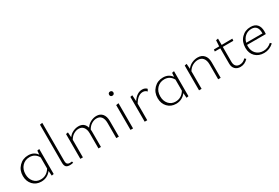

<svg xmlns="http://www.w3.org/2000/svg" viewBox="67 -1718 3965 2729"><g transform="rotate(-30 2049.5 -353.5)"><path d="M404 -407 439 -414V-3L404 3L398 -77Q335 4 236 4Q151 4 98 -52.5Q45 -109 45 -197Q45 -290 105.5 -352.5Q166 -415 256 -415Q350 -415 399 -343ZM244 -27Q341 -27 397 -117V-300Q350 -383 260 -383Q186 -383 138 -332Q90 -281 90 -200Q90 -125 132.5 -76Q175 -27 244 -27Z M705 4Q658 4 639.5 -17Q621 -38 621 -84V-708L662 -714V-85Q662 -24 719 -24Q733 -24 753 -27L759 -3Q726 4 705 4Z M1376 -415Q1438 -415 1472.5 -373Q1507 -331 1507 -257V0H1465V-247Q1465 -312 1438.5 -347.5Q1412 -383 1360 -383Q1318 -383 1278 -358.5Q1238 -334 1211 -287Q1213 -267 1213 -257V0H1172V-247Q1172 -311 1144 -347Q1116 -383 1066 -383Q1025 -383 984.5 -359.5Q944 -336 917 -289V0H875V-407L910 -414L916 -331Q946 -373 991 -394Q1036 -415 1081 -415Q1177 -415 1204 -322Q1234 -367 1280.5 -391Q1327 -415 1376 -415Z M1719 -549Q1703 -549 1693.5 -558.5Q1684 -568 1684 -583Q1684 -599 1693.5 -608.5Q1703 -618 1719 -618Q1734 -618 1744 -608.5Q1754 -599 1754 -583Q1754 -568 1744 -558.5Q1734 -549 1719 -549ZM1698 0V-407L1740 -414V0Z M2126 -415Q2174 -415 2202 -384L2183 -350Q2158 -380 2117 -380Q2036 -380 1973 -273V0H1931V-407L1966 -414L1972 -314Q2039 -415 2126 -415Z M2616 -407 2651 -414V-3L2616 3L2610 -77Q2547 4 2448 4Q2363 4 2310 -52.5Q2257 -109 2257 -197Q2257 -290 2317.5 -352.5Q2378 -415 2468 -415Q2562 -415 2611 -343ZM2456 -27Q2553 -27 2609 -117V-300Q2562 -383 2472 -383Q2398 -383 2350 -332Q2302 -281 2302 -200Q2302 -125 2344.5 -76Q2387 -27 2456 -27Z M3037 -415Q3102 -415 3140 -373Q3178 -331 3178 -257V0H3137V-244Q3137 -310 3107.5 -346.5Q3078 -383 3023 -383Q2979 -383 2936 -359.5Q2893 -336 2865 -289V0H2823V-407L2858 -414L2864 -330Q2896 -373 2943 -394Q2990 -415 3037 -415Z M3607 -72 3628 -51Q3573 7 3502 7Q3447 7 3415 -26Q3383 -59 3383 -114V-366H3293L3296 -397L3383 -398L3389 -496L3424 -502V-398L3600 -400L3597 -366H3424V-120Q3424 -75 3446.5 -50.5Q3469 -26 3509 -26Q3565 -26 3607 -72Z M4032 -81 4052 -60Q3981 4 3893 4Q3804 4 3749.5 -49.5Q3695 -103 3695 -192Q3695 -291 3755 -353Q3815 -415 3905 -415Q3976 -415 4011.5 -374.5Q4047 -334 4047 -262Q4047 -231 4045 -218H3737Q3736 -211 3736 -196Q3736 -119 3780.5 -73Q3825 -27 3899 -27Q3972 -27 4032 -81ZM3903 -385Q3843 -385 3799.5 -348.5Q3756 -312 3742 -250H4008V-260Q4008 -385 3903 -385Z"/></g></svg>

Font: EauTestInfant Light
Style: Regular
Weight: 300
Designer: Christian Thalmann (Catharsis Fonts)
Version: Version 0.001;PS 000.001;hotconv 1.0.88;makeotf.lib2.5.64775